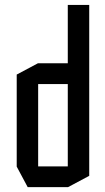

<svg xmlns="http://www.w3.org/2000/svg" viewBox="-20 -768 432 788"><path d="M345.2 -424.7 258.2 -508.3V-747.8H346.2V-424.7ZM136.6 -423.1V-508.3H284.6L346.2 -424.1V-423.1ZM93.6 0 48.6 -84.2V-85.2H258.2V0ZM48.6 -85.2V-462L135.6 -508.3H136.6V-85.2ZM258.2 0V-423.1H346.2V-46.4L259.2 0Z"/></svg>

Font: Foldit Thin
Style: Regular
Weight: 100
Designer: Sophia Tai
Foundry: Sophia Tai
Version: Version 1.003